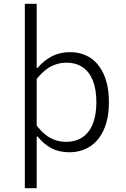

<svg xmlns="http://www.w3.org/2000/svg" viewBox="-20 -785 660 1005"><path d="M172 200H110V-765H172ZM342.5 12Q289 12 248.8 -9.5Q208.5 -31 177.5 -70H160V-144Q198.5 -89 238.5 -65.8Q278.5 -42.5 325 -42.5Q375 -42.5 410.8 -66Q446.5 -89.5 465.5 -136Q484.5 -182.5 484.5 -250.5Q484.5 -317 466.2 -363Q448 -409 412.8 -433Q377.5 -457 327 -457Q281 -457 241 -434.2Q201 -411.5 160 -356.5V-430H177Q210.5 -469 252 -490.5Q293.5 -512 346.5 -512Q409 -512 454.8 -481Q500.5 -450 525.2 -391.2Q550 -332.5 550 -250.5Q550 -166.5 524 -107.5Q498 -48.5 451.2 -18.2Q404.5 12 342.5 12Z"/></svg>

Font: Monaspace Neon Var ExtraLight
Style: Regular
Weight: 200
Designer: Riley Cran and the Lettermatic Team
Version: Version 1.200 (Monaspace Neon Var)